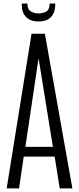

<svg xmlns="http://www.w3.org/2000/svg" viewBox="-20 -1047 439 1067"><path d="M17.1 0 155.3 -859.4H229.5L382.3 0H312L283.7 -176.8H111.8L85.9 0ZM121.1 -231H273.9L194.8 -720.7H193.8ZM193.8 -927.7Q148.4 -927.7 124.8 -952.6Q101.1 -977.5 101.1 -1020V-1027.3H132.3Q132.3 -994.1 152.3 -983.2Q172.4 -972.2 194.8 -972.2Q216.3 -972.2 236.1 -982.4Q255.9 -992.7 255.9 -1027.3H287.1V-1021Q287.1 -979.5 264.4 -953.6Q241.7 -927.7 193.8 -927.7Z"/></svg>

Font: Antonio Thin
Style: Regular
Weight: 250
Designer: Vernon Adams
Foundry: Vernon Adams
Version: Version 1.002